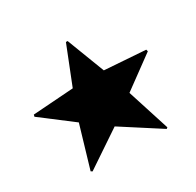

<svg xmlns="http://www.w3.org/2000/svg" viewBox="-109 -579 715 701"><g transform="rotate(-30 249.0 -228.5)"><path d="M406 1 411 -3 354 -181 488 -279 486 -287 314 -299 253 -458H246L183 -299L12 -287L10 -279L140 -180L88 -4L94 0L246 -102Z"/></g></svg>

Font: Noto Sans Arabic UI SmCn XBd
Style: Regular
Weight: 800
Width: 4
Designer: Monotype Design Team, Nadine Chahine and Nizar Qandah
Foundry: Monotype Imaging Inc.
Version: Version 2.010